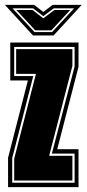

<svg xmlns="http://www.w3.org/2000/svg" viewBox="-29 -765 354 785"><path d="M106 -620 -9 -745H111L148 -716L186 -745H305L190 -620ZM22 -731 112 -634H184L274 -731H191L148 -699L106 -731ZM38 -724H104L148 -690L193 -724H258L181 -641H115ZM4 0V-120L85 -436H13V-591H292V-492L205 -155H292V0ZM21 -18H276V-137H183L276 -493V-573H29V-454H107L21 -119ZM29 -27V-116L118 -463H37V-564H267V-496L172 -128H267V-27Z"/></svg>

Font: Alumni Sans Collegiate One
Style: Regular
Weight: 400
Designer: Robert E. Leuschke
Foundry: Robert E. Leuschke
Version: Version 1.100